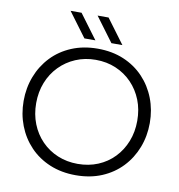

<svg xmlns="http://www.w3.org/2000/svg" viewBox="-96 -984 1012 1085"><g transform="rotate(10 410.0 -442.0)"><path d="M410 13Q328 13 261 -15Q194 -43 146.5 -93Q99 -143 73.5 -209Q48 -275 48 -350Q48 -425 73.5 -491Q99 -557 146.5 -607Q194 -657 261 -685Q328 -713 410 -713Q493 -713 559.5 -685Q626 -657 673.5 -607Q721 -557 746.5 -491Q772 -425 772 -350Q772 -275 746.5 -209Q721 -143 673.5 -93Q626 -43 559.5 -15Q493 13 410 13ZM410 -52Q473 -52 526 -74Q579 -96 618 -136.5Q657 -177 678.5 -231.5Q700 -286 700 -350Q700 -415 678.5 -469Q657 -523 618 -563.5Q579 -604 526 -626.5Q473 -649 410 -649Q348 -649 295 -626.5Q242 -604 202.5 -563.5Q163 -523 141.5 -468.5Q120 -414 120 -350Q120 -286 141.5 -231.5Q163 -177 202.5 -136.5Q242 -96 295 -74Q348 -52 410 -52ZM480 -757 376 -897H439L543 -757ZM325 -757 221 -897H284L388 -757Z"/></g></svg>

Font: MuseoModerno Thin Light
Style: Regular
Weight: 300
Version: Version 1.003